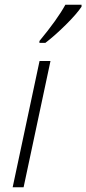

<svg xmlns="http://www.w3.org/2000/svg" viewBox="-20 -786 362 806"><path d="M79.1 0H33.2L146 -529.8H191.9ZM145.5 -606V-613.8Q220.7 -704.6 254.4 -766.1H322.3V-757.8Q301.8 -727.1 255.9 -681.6Q210 -636.2 170.4 -606Z"/></svg>

Font: TypoPRO Open Sans Condensed
Style: Italic
Weight: 300
Width: 3
Italic angle: -12°
Foundry: Ascender Corporation
Version: Version 1.10